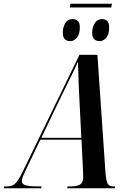

<svg xmlns="http://www.w3.org/2000/svg" viewBox="-77 -1007 696 1027"><path d="M522 -987 518 -967H296L300 -987ZM456 -787Q438 -787 427 -797.5Q416 -808 416 -833Q416 -861 430 -883Q444 -905 468 -905Q486 -905 496.5 -894.5Q507 -884 507 -860Q507 -824 491.5 -805.5Q476 -787 456 -787ZM299 -787Q280 -787 269.5 -797.5Q259 -808 259 -833Q259 -861 272 -883Q285 -905 310 -905Q328 -905 339 -894.5Q350 -884 350 -861Q350 -824 334.5 -805.5Q319 -787 299 -787ZM-57 0 -54 -10H-39Q-22 -10 -9 -16Q4 -22 17 -40Q30 -58 48 -96L348 -714H444L486 -101Q489 -48 496.5 -29Q504 -10 528 -10H539L536 0H282L285 -10H306Q334 -10 351 -20Q368 -30 368 -58Q368 -66 367.5 -75Q367 -84 367 -94L359 -260H139L63 -102Q54 -83 47 -67Q40 -51 40 -39Q40 -22 60 -16Q80 -10 126 -10H146L143 0ZM240 -470 144 -270H358L348 -471Q346 -501 344.5 -539.5Q343 -578 342 -615Q341 -652 340 -677Q324 -640 299.5 -591.5Q275 -543 240 -470Z"/></svg>

Font: Noto Serif Display ExtraCondensed SemiBold
Style: Italic
Weight: 600
Width: 2
Italic angle: -12°
Designer: Monotype Design Team
Foundry: Monotype Imaging Inc.
Version: Version 2.009